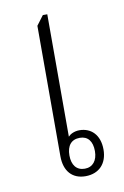

<svg xmlns="http://www.w3.org/2000/svg" viewBox="-69 -592 413 638"><g transform="rotate(-10 137.5 -273.0)"><path d="M168 3C214 3 242 -27 242 -74C242 -124 213 -151 174 -151C156 -151 142 -143 136 -136V-549H121L97 -517V-77C97 -26 124 3 168 3ZM170 -22C142 -22 127 -42 127 -74C127 -107 142 -126 171 -126C198 -126 213 -107 213 -74C213 -42 197 -22 170 -22Z"/></g></svg>

Font: Noto Serif Thai Condensed ExtraLight
Style: Regular
Weight: 200
Width: 3
Designer: Monotype Design Team
Foundry: Monotype Imaging Inc.
Version: Version 2.002